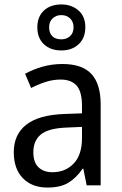

<svg xmlns="http://www.w3.org/2000/svg" viewBox="-20 -834 548 864"><path d="M261 -546Q350 -546 391.5 -501Q433 -456 433 -364V0H370L355 -75H352Q322 -32 286.5 -11Q251 10 193 10Q124 10 83 -32Q42 -74 42 -149Q42 -229 98.5 -273Q155 -317 269 -321L349 -324V-357Q349 -422 324.5 -449Q300 -476 253 -476Q218 -476 184.5 -465Q151 -454 120 -438L93 -502Q127 -521 170 -533.5Q213 -546 261 -546ZM281 -260Q198 -257 164 -229Q130 -201 130 -149Q130 -103 153.5 -81Q177 -59 216 -59Q274 -59 311.5 -98Q349 -137 349 -213V-263ZM256 -607Q207 -607 177.5 -635Q148 -663 148 -711Q148 -759 177.5 -786.5Q207 -814 256 -814Q302 -814 333 -787Q364 -760 364 -712Q364 -663 334 -635Q304 -607 256 -607ZM256 -657Q280 -657 295.5 -671.5Q311 -686 311 -711Q311 -736 295.5 -751Q280 -766 256 -766Q232 -766 216.5 -751Q201 -736 201 -711Q201 -686 215 -671.5Q229 -657 256 -657Z"/></svg>

Font: Noto Sans Sinhala SemiCondensed
Style: Regular
Weight: 400
Width: 4
Designer: Jelle Bosma - Monotype Design Team
Foundry: Monotype Imaging Inc.
Version: Version 2.006; ttfautohint (v1.8.4.7-5d5b)